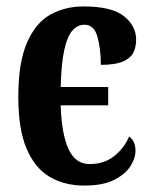

<svg xmlns="http://www.w3.org/2000/svg" viewBox="-20 -568 471 598"><path d="M243 10Q181 10 135 -17Q89 -44 63 -104.5Q37 -165 37 -266Q37 -373 64 -435Q91 -497 137 -522.5Q183 -548 240 -548Q327 -548 365.5 -518Q404 -488 404 -444Q404 -422 395.5 -404.5Q387 -387 363 -376.5Q339 -366 294 -366Q294 -416 283.5 -453.5Q273 -491 243 -491Q222 -491 206 -473.5Q190 -456 180.5 -414Q171 -372 169 -297H317V-240H169Q172 -150 193.5 -103.5Q215 -57 259 -57Q305 -57 336.5 -82.5Q368 -108 382 -143Q393 -135 397.5 -123.5Q402 -112 402 -99Q402 -75 386 -50Q370 -25 335 -7.5Q300 10 243 10Z"/></svg>

Font: Noto Serif ExtraCondensed
Style: Bold
Weight: 700
Width: 2
Designer: Monotype Design Team
Foundry: Monotype Imaging Inc.
Version: Version 2.014; ttfautohint (v1.8.4.7-5d5b)